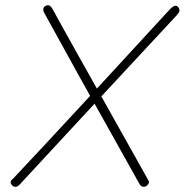

<svg xmlns="http://www.w3.org/2000/svg" viewBox="-20 -717 709 737"><path d="M658 -658 369 -347 550 -24Q552 -21 552 -16Q550 -10 544.5 -5Q539 0 532 0Q523 0 517 -8Q440 -146 343 -319L54 -7Q47 0 39 0Q32 0 26.5 -5.5Q21 -11 21 -16Q21 -21 22.5 -23.5Q24 -26 26.5 -28Q29 -30 31 -32Q144 -152 326 -349L277 -437L148 -671Q146 -675 146 -682Q147 -689 152.5 -693Q158 -697 165 -697Q173 -697 182 -682Q200 -648 289 -489L352 -377L630 -679Q645 -695 653 -695Q660 -695 664.5 -689Q669 -683 669 -677Q669 -673 666.5 -669Q664 -665 658 -658Z"/></svg>

Font: Mali ExtraLight
Style: Italic
Weight: 275
Italic angle: -10°
Version: Version 1.000; ttfautohint (v1.6)